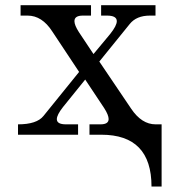

<svg xmlns="http://www.w3.org/2000/svg" viewBox="-20 -508 661 724"><path d="M589.4 0H317.4V-39.1H358.9Q389.6 -39.1 389.6 -59.1Q389.6 -74.2 373 -100.1L301.3 -208L217.3 -104Q194.3 -74.7 194.3 -58.6Q194.3 -39.1 229 -39.1H274.4V0H47.9V-39.1Q118.7 -39.1 144 -70.8L278.3 -236.8L177.2 -389.2Q138.7 -449.2 84 -449.2H57.6V-488.3H323.2V-449.2H292.5Q260.7 -449.2 260.7 -428.2Q260.7 -413.1 277.3 -387.2L332.5 -304.2L395.5 -379.9Q420.4 -411.1 420.4 -428.2Q420.4 -449.2 383.3 -449.2H361.3V-488.3H566.4V-449.2H545.4Q494.6 -449.2 469.2 -417.5L354.5 -275.9L474.6 -98.1Q514.2 -39.1 566.9 -39.1H589.4ZM362.3 -34.2H589.4V195.3H551.3Q551.3 0 362.3 0Z"/></svg>

Font: Munson
Style: Regular
Weight: 400
Designer: Paul James MIller
Foundry: High-Logic / Made with FontCreator
Version: Version 2.10;May 5, 2019;FontCreator 11.5.0.2430 64-bit